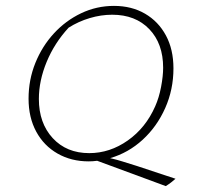

<svg xmlns="http://www.w3.org/2000/svg" viewBox="-20 -542 686 652"><path d="M281 6Q222 6 175.5 -20.5Q129 -47 103 -95Q77 -143 77 -207Q77 -271 100 -328Q123 -385 163 -428.5Q203 -472 255.5 -497Q308 -522 367 -522Q427 -522 472.5 -495.5Q518 -469 543.5 -421.5Q569 -374 569 -310Q569 -238 541 -175Q513 -112 464.5 -67.5Q416 -23 354 -5Q376 0 396.5 6.5Q417 13 443 21L576 65Q568 72 561 77.5Q554 83 543 90L310 4Q295 6 281 6ZM283 -22Q353 -22 414 -65Q475 -108 507 -181Q520 -210 527 -247Q534 -284 534 -312Q534 -394 487 -443Q440 -492 361 -492Q323 -492 284.5 -480.5Q246 -469 213 -448Q165 -396 138.5 -332Q112 -268 112 -206Q112 -124 159 -73Q206 -22 283 -22Z"/></svg>

Font: Piazzolla SC Thin
Style: Italic
Weight: 100
Italic angle: -11.3°
Designer: Juan Pablo del Peral
Foundry: Huerta Tipografica
Version: Version 1.330